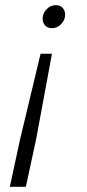

<svg xmlns="http://www.w3.org/2000/svg" viewBox="-20 -538 336 743"><path d="M145 -466Q145 -486 160 -502Q175 -518 196 -518Q213 -518 222.5 -507.5Q232 -497 232 -481Q232 -461 217 -445Q202 -429 181 -429Q164 -429 154.5 -439.5Q145 -450 145 -466ZM18 185 58 0 137 -330H181L120 0L80 185Z"/></svg>

Font: Radio Canada Condensed Light
Style: Italic
Weight: 300
Width: 3
Italic angle: -12°
Designer: Charles Daoud, Etienne Aubert Bonn, Alexandre Saumier Demers, Jacques Le Bailly
Foundry: Radio-Canada
Version: Version 2.104; ttfautohint (v1.8.4.7-5d5b);gftools[0.9.28.de